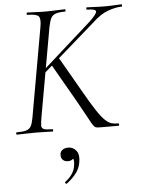

<svg xmlns="http://www.w3.org/2000/svg" viewBox="-60 -672 732 994"><g transform="rotate(-5 306.0 -174.5)"><path d="M11 0Q8 0 8 -6Q8 -12 11 -12Q43 -12 60.5 -17Q78 -22 86 -37Q94 -52 99 -81L181 -544Q189 -587 177.5 -600Q166 -613 118 -613Q116 -613 116 -619Q116 -625 118 -625Q138 -625 162.5 -623.5Q187 -622 215 -622Q244 -622 270.5 -623.5Q297 -625 316 -625Q318 -625 318 -619Q318 -613 316 -613Q284 -613 266.5 -607Q249 -601 241.5 -586Q234 -571 228 -542L146 -81Q141 -52 140.5 -37Q140 -22 152.5 -17Q165 -12 198 -12Q200 -12 200 -6Q200 0 198 0Q178 0 157.5 -1Q137 -2 108 -2Q80 -2 55 -1Q30 0 11 0ZM457 0Q440 0 430.5 -0.5Q421 -1 414.5 -7Q408 -13 399.5 -28Q391 -43 376 -71Q361 -99 335 -145L218 -349L260 -380L364 -199Q403 -130 428.5 -91.5Q454 -53 472 -36.5Q490 -20 505.5 -16Q521 -12 540 -12Q543 -12 543 -6Q543 0 540 0Q507 0 487 0Q467 0 457 0ZM150 -294 437 -550Q477 -588 475 -600.5Q473 -613 428 -613Q426 -613 426 -619Q426 -625 428 -625Q448 -625 468.5 -623.5Q489 -622 523 -622Q555 -622 573.5 -623.5Q592 -625 609 -625Q612 -625 612 -619Q612 -613 609 -613Q580 -613 539.5 -599Q499 -585 456 -544L171 -295ZM247 275Q243 277 239.5 272.5Q236 268 240 265Q263 248 276 228Q289 208 292 186Q297 158 289 146.5Q281 135 270 132L297 125Q298 143 288 151.5Q278 160 263 160Q246 160 236.5 150.5Q227 141 227 125Q227 108 239 99Q251 90 270 90Q296 90 312 111.5Q328 133 320 173Q315 203 295.5 228Q276 253 247 275Z"/></g></svg>

Font: Cormorant Light
Style: Italic
Weight: 300
Italic angle: -10°
Designer: Christian Thalmann (Catharsis Fonts)
Foundry: Catharsis Fonts
Version: Version 4.000